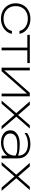

<svg xmlns="http://www.w3.org/2000/svg" viewBox="1574 -2186 624 3811"><g transform="rotate(90 1885.5 -280.0)"><path d="M651 -205Q639 -141 597 -92Q555 -43 491.5 -15.5Q428 12 351 12Q261 12 192 -25Q123 -62 84 -128Q45 -194 45 -280Q45 -367 84 -432.5Q123 -498 192 -535Q261 -572 351 -572Q428 -572 491.5 -544.5Q555 -517 597 -468.5Q639 -420 651 -355H593Q576 -431 510 -476Q444 -521 351 -521Q275 -521 219 -491Q163 -461 132 -407Q101 -353 101 -280Q101 -207 132 -153Q163 -99 219 -69Q275 -39 351 -39Q445 -39 511 -84Q577 -129 593 -205Z M671 -560H1231V-511H978V0H924V-511H671Z M1323 0V-560H1377V-55L1822 -560H1892V0H1838V-505L1393 0Z M1975 0 2226 -291 1991 -560H2061L2263 -328L2465 -560H2531L2296 -292L2547 0H2482L2260 -255L2038 0Z M2811 -360Q2830 -360 2847 -360Q2947 -360 3008 -346Q3049 -336 3069 -328Q3069 -417 3009 -470Q2948 -523 2835 -523Q2782 -523 2727 -508.5Q2672 -494 2619 -456V-506Q2667 -541 2721.5 -556.5Q2776 -572 2839 -572Q2918 -572 2982.5 -544.5Q3047 -517 3085 -461Q3123 -405 3123 -317V0H3069V-111Q3049 -82 3016 -56Q2979 -27 2927 -7.5Q2875 12 2811 12Q2741 12 2685.5 -10Q2630 -32 2598 -73.5Q2566 -115 2566 -173Q2566 -230 2598.5 -270.5Q2631 -311 2686.5 -334.5Q2742 -358 2811 -360ZM3069 -277Q3013 -310 2940.5 -311Q2868 -312 2863 -312Q2731 -312 2680 -273.5Q2629 -235 2629 -175Q2629 -111 2678.5 -73.5Q2728 -36 2811 -36Q2817 -36 2824 -36Q2930 -40 2999.5 -101.5Q3069 -163 3069 -277Z M3196 0 3447 -291 3212 -560H3282L3484 -328L3686 -560H3752L3517 -292L3768 0H3703L3481 -255L3259 0Z"/></g></svg>

Font: Bounded
Style: Regular
Weight: 200
Designer: Vlad Churkin
Version: Version 1.0